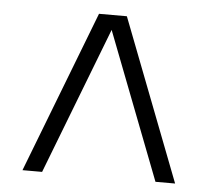

<svg xmlns="http://www.w3.org/2000/svg" viewBox="-43 -558 682 604"><g transform="rotate(5 298.0 -255.5)"><path d="M334 -511H246L49 0H111L290 -464L469 0H531L334 -511Z"/></g></svg>

Font: ChivoLight
Style: Regular
Weight: 300
Designer: Hector Gatti
Foundry: Omnibus-Type
Version: Version 1.004;PS 001.004;hotconv 1.0.88;makeotf.lib2.5.64775